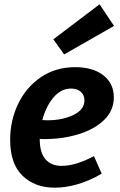

<svg xmlns="http://www.w3.org/2000/svg" viewBox="-20 -857 557 889"><path d="M164 -214V-213Q164 -150 190.5 -119.5Q217 -89 265 -89Q330 -89 415 -134L451 -53Q397 -21 341 -4.5Q285 12 234 12Q141 12 84 -43.5Q27 -99 27 -210Q27 -298 63.5 -375Q100 -452 168.5 -499Q237 -546 328 -546Q411 -546 459 -508Q507 -470 507 -406Q507 -345 462 -301.5Q417 -258 343.5 -235.5Q270 -213 185 -213Q170 -213 164 -214ZM176 -301Q184 -300 200 -300Q268 -300 319.5 -324.5Q371 -349 371 -392Q371 -417 354 -432Q337 -447 309 -447Q262 -447 227 -405Q192 -363 176 -301ZM508 -737 277 -605 227 -675 441 -837Z"/></svg>

Font: Bitter Pro
Style: Bold Italic
Weight: 700
Italic angle: -9°
Designer: Sol Matas, and Bitter project Authors
Foundry: Sol Matas
Version: Version 1.010